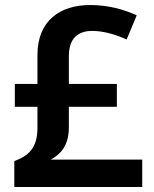

<svg xmlns="http://www.w3.org/2000/svg" viewBox="-20 -744 612 764"><path d="M339 -724C219 -724 129 -662 129 -525V-410H39V-319H129V-235C129 -154 93 -124 37 -103V0H546V-109H182C217 -128 254 -161 254 -236V-319H445V-410H254V-521C254 -593 292 -621 347 -621C393 -621 441 -606 484 -587L524 -683C474 -706 411 -724 339 -724Z"/></svg>

Font: Noto Sans Vithkuqi SemiBold
Style: Regular
Weight: 600
Version: Version 1.001